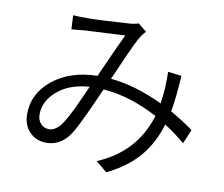

<svg xmlns="http://www.w3.org/2000/svg" viewBox="-85 -848 1170 1005"><g transform="rotate(10 500.0 -345.5)"><path d="M266.6 -152.3Q279.3 -168.9 295.4 -198.2Q311.5 -227.5 321.3 -248Q331.1 -268.6 351.6 -314.5Q372.1 -360.4 377.9 -373Q270.5 -365.2 207.5 -310.5Q144.5 -255.9 144.5 -185.5Q144.5 -154.3 162.6 -135.7Q180.7 -117.2 206.1 -117.2Q237.3 -117.2 266.6 -152.3ZM942.4 -242.2 910.2 -167Q865.2 -206.1 801.8 -247.1Q771.5 -145.5 710 -72.8Q648.4 0 541 52.7L481.4 3.9Q682.6 -81.1 743.2 -282.2Q594.7 -361.3 452.1 -372.1Q446.3 -358.4 422.4 -305.7Q398.4 -252.9 386.7 -227.5Q375 -202.1 356.9 -166.5Q338.9 -130.9 325.2 -111.3Q277.3 -44.9 205.1 -44.9Q150.4 -44.9 115.2 -81.1Q80.1 -117.2 80.1 -176.8Q80.1 -285.2 171.9 -359.4Q263.7 -433.6 408.2 -436.5Q497.1 -635.7 514.6 -669.9Q506.8 -669.9 418.5 -665Q330.1 -660.2 302.7 -659.2Q248 -654.3 231.4 -652.3L227.5 -726.6Q252.9 -724.6 300.8 -724.6Q374 -724.6 528.3 -735.4Q548.8 -736.3 573.2 -744.1L618.2 -708Q600.6 -688.5 592.8 -675.8Q583 -660.2 568.8 -630.9Q554.7 -601.6 543 -575.2Q531.2 -548.8 511.2 -502.9Q491.2 -457 480.5 -433.6Q613.3 -420.9 758.8 -351.6Q764.6 -395.5 767.6 -432.6Q769.5 -486.3 768.6 -521.5L840.8 -512.7Q834 -396.5 820.3 -320.3Q891.6 -279.3 942.4 -242.2Z"/></g></svg>

Font: Gen Shin Gothic Monospace Normal
Style: Regular
Weight: 350
Designer: [Source Han Sans]
Ryoko NISHIZUKA  (kana & ideographs); Paul D. Hunt (Latin, Greek & Cyrillic); Wenlong ZHANG  (bopomofo
Version: Version 1.002.20150607